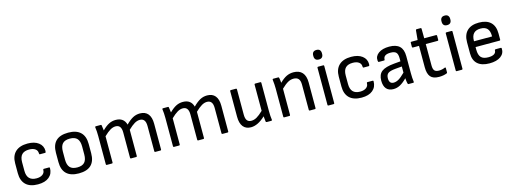

<svg xmlns="http://www.w3.org/2000/svg" viewBox="-10 -1505 6220 2332"><g transform="rotate(-15 3100.5 -339.0)"><path d="M266.1 12.2Q166 12.2 114 -37.8Q62 -87.9 62 -182.1V-306.2Q62 -399.9 115.2 -450Q168.5 -500 268.1 -500Q355 -500 406 -461.2Q457 -422.4 457 -357.9Q457 -335 446.8 -335H380.9Q372.1 -335 372.1 -351.1Q372.1 -385.3 344.2 -405Q316.4 -424.8 268.1 -424.8Q207 -424.8 177 -393.8Q147 -362.8 147 -297.9V-189.9Q147 -63 267.1 -63Q314.5 -63 342.8 -83.5Q371.1 -104 371.1 -136.2Q371.1 -151.9 379.9 -151.9H445.8Q456.1 -151.9 456.1 -143.1Q456.1 -70.8 406.2 -29.3Q356.4 12.2 266.1 12.2Z M779.8 12.2Q678.2 12.2 626 -37.4Q573.7 -86.9 573.7 -186V-301.8Q573.7 -500 779.8 -500Q880.9 -500 933.3 -450.2Q985.8 -400.4 985.8 -301.8V-186Q985.8 12.2 779.8 12.2ZM900.9 -193.8V-293.9Q900.9 -360.8 871.8 -392.8Q842.8 -424.8 779.8 -424.8Q716.8 -424.8 687.7 -392.8Q658.7 -360.8 658.7 -293.9V-193.8Q658.7 -127 687.7 -95Q716.8 -63 779.8 -63Q842.8 -63 871.8 -95Q900.9 -127 900.9 -193.8Z M1132.3 0Q1122.6 0 1122.6 -9.8V-366.2Q1122.6 -427.7 1115.2 -476.1Q1113.8 -487.8 1126.5 -487.8H1186.5Q1195.3 -487.8 1196.3 -481Q1205.1 -421.9 1205.6 -414.1Q1251 -459.5 1290.8 -479.7Q1330.6 -500 1376.5 -500Q1477.5 -500 1503.4 -407.2Q1552.2 -456.5 1593 -478.3Q1633.8 -500 1681.2 -500Q1748 -500 1782.7 -457.8Q1817.4 -415.5 1817.4 -334V-9.8Q1817.4 0 1807.1 0H1742.2Q1732.4 0 1732.4 -9.8V-329.1Q1732.4 -424.8 1660.2 -424.8Q1627.4 -424.8 1593 -404.8Q1558.6 -384.8 1512.2 -339.8V-9.8Q1512.2 0 1502.4 0H1437.5Q1427.2 0 1427.2 -9.8V-329.1Q1427.2 -424.8 1355.5 -424.8Q1322.8 -424.8 1288.3 -404.8Q1253.9 -384.8 1207.5 -339.8V-9.8Q1207.5 0 1197.3 0Z M1977.1 0Q1967.3 0 1967.3 -9.8V-366.2Q1967.3 -427.7 1960 -476.1Q1958.5 -487.8 1971.2 -487.8H2031.2Q2040 -487.8 2041 -481Q2049.8 -421.9 2050.3 -414.1Q2095.7 -459.5 2135.5 -479.7Q2175.3 -500 2221.2 -500Q2322.3 -500 2348.1 -407.2Q2397 -456.5 2437.7 -478.3Q2478.5 -500 2525.9 -500Q2592.8 -500 2627.4 -457.8Q2662.1 -415.5 2662.1 -334V-9.8Q2662.1 0 2651.9 0H2586.9Q2577.1 0 2577.1 -9.8V-329.1Q2577.1 -424.8 2504.9 -424.8Q2472.2 -424.8 2437.7 -404.8Q2403.3 -384.8 2356.9 -339.8V-9.8Q2356.9 0 2347.2 0H2282.2Q2272 0 2272 -9.8V-329.1Q2272 -424.8 2200.2 -424.8Q2167.5 -424.8 2133.1 -404.8Q2098.6 -384.8 2052.2 -339.8V-9.8Q2052.2 0 2042 0Z M2943.8 12.2Q2879.9 12.2 2845.9 -30.8Q2812 -73.7 2812 -154.8V-478Q2812 -487.8 2821.8 -487.8H2886.7Q2897 -487.8 2897 -478V-159.2Q2897 -109.9 2914.6 -86.4Q2932.1 -63 2968.8 -63Q3002.4 -63 3036.6 -82.3Q3070.8 -101.6 3118.7 -147.9V-478Q3118.7 -487.8 3128.9 -487.8H3193.8Q3203.6 -487.8 3203.6 -478V-122.1Q3203.6 -54.7 3210.9 -9.8Q3211.9 -5.4 3208.7 -2.7Q3205.6 0 3199.7 0H3144Q3133.3 0 3131.8 -9.8Q3126 -51.3 3125 -77.1Q3031.2 12.2 2943.8 12.2Z M3363.8 0Q3354 0 3354 -9.8V-366.2Q3354 -415 3346.7 -475.1Q3345.2 -487.8 3356.9 -487.8H3418Q3422.9 -487.8 3425 -485.8Q3427.2 -483.9 3428.7 -478Q3433.6 -458 3437 -415Q3482.9 -460.4 3523.4 -480.2Q3564 -500 3611.8 -500Q3684.1 -500 3721.9 -457.5Q3759.8 -415 3759.8 -333V-9.8Q3759.8 0 3750 0H3684.6Q3674.8 0 3674.8 -9.8V-329.1Q3674.8 -378.4 3654.5 -401.6Q3634.3 -424.8 3592.8 -424.8Q3557.1 -424.8 3522.5 -405.8Q3487.8 -386.7 3439 -339.8V-9.8Q3439 0 3428.7 0Z M3952.6 -569.8Q3924.3 -569.8 3910.9 -584.7Q3897.5 -599.6 3897.5 -625V-634.8Q3897.5 -660.2 3910.9 -675Q3924.3 -689.9 3952.6 -689.9Q3980.5 -689.9 3993.9 -675Q4007.3 -660.2 4007.3 -634.8V-625Q4007.3 -599.6 3993.9 -584.7Q3980.5 -569.8 3952.6 -569.8ZM3919.4 0Q3909.7 0 3909.7 -9.8V-478Q3909.7 -487.8 3919.4 -487.8H3984.4Q3994.6 -487.8 3994.6 -478V-9.8Q3994.6 0 3984.4 0Z M4335.4 12.2Q4235.4 12.2 4183.3 -37.8Q4131.3 -87.9 4131.3 -182.1V-306.2Q4131.3 -399.9 4184.6 -450Q4237.8 -500 4337.4 -500Q4424.3 -500 4475.3 -461.2Q4526.4 -422.4 4526.4 -357.9Q4526.4 -335 4516.1 -335H4450.2Q4441.4 -335 4441.4 -351.1Q4441.4 -385.3 4413.6 -405Q4385.7 -424.8 4337.4 -424.8Q4276.4 -424.8 4246.3 -393.8Q4216.3 -362.8 4216.3 -297.9V-189.9Q4216.3 -63 4336.4 -63Q4383.8 -63 4412.1 -83.5Q4440.4 -104 4440.4 -136.2Q4440.4 -151.9 4449.2 -151.9H4515.1Q4525.4 -151.9 4525.4 -143.1Q4525.4 -70.8 4475.6 -29.3Q4425.8 12.2 4335.4 12.2Z M4735.8 12.2Q4677.2 12.2 4647 -22.7Q4616.7 -57.6 4616.7 -125Q4616.7 -203.1 4663.8 -239.3Q4710.9 -275.4 4824.7 -285.2L4902.8 -292V-333Q4902.8 -383.3 4882.6 -404.1Q4862.3 -424.8 4813 -424.8Q4722.7 -424.8 4722.7 -362.8Q4722.7 -353 4713.9 -353H4647.9Q4638.2 -353 4636.7 -372.1Q4631.8 -429.2 4681.4 -464.6Q4731 -500 4815.9 -500Q4902.8 -500 4945.3 -459.2Q4987.8 -418.5 4987.8 -335V-121.1Q4987.8 -58.1 4994.6 -11.2Q4996.1 0 4984.9 0H4926.8Q4918.5 0 4915 -14.2Q4909.7 -37.6 4906.7 -78.1Q4859.4 -30.3 4819.3 -9Q4779.3 12.2 4735.8 12.2ZM4701.7 -130.9Q4701.7 -63 4757.8 -63Q4788.6 -63 4821.3 -82Q4854 -101.1 4902.8 -149.9V-227.1L4822.8 -220.2Q4753.9 -214.4 4727.8 -195.1Q4701.7 -175.8 4701.7 -130.9Z M5308.6 12.2Q5233.9 12.2 5201.7 -26.1Q5169.4 -64.5 5169.4 -145V-415H5092.3Q5082.5 -415 5082.5 -424.8V-478Q5082.5 -487.8 5092.3 -487.8H5171.4L5182.6 -607.9Q5184.1 -618.2 5193.4 -618.2H5243.7Q5253.4 -618.2 5253.4 -607.9L5254.4 -487.8H5403.3Q5413.6 -487.8 5413.6 -478V-424.8Q5413.6 -415 5403.3 -415H5254.4V-147Q5254.4 -100.1 5271 -81.1Q5287.6 -62 5327.6 -62Q5365.7 -62 5402.3 -78.1Q5407.2 -80.1 5410.9 -78.1Q5414.6 -76.2 5414.6 -70.8V-16.1Q5414.6 -7.3 5406.7 -4.9Q5364.7 12.2 5308.6 12.2Z M5565.4 -569.8Q5537.1 -569.8 5523.7 -584.7Q5510.3 -599.6 5510.3 -625V-634.8Q5510.3 -660.2 5523.7 -675Q5537.1 -689.9 5565.4 -689.9Q5593.3 -689.9 5606.7 -675Q5620.1 -660.2 5620.1 -634.8V-625Q5620.1 -599.6 5606.7 -584.7Q5593.3 -569.8 5565.4 -569.8ZM5532.2 0Q5522.5 0 5522.5 -9.8V-478Q5522.5 -487.8 5532.2 -487.8H5597.2Q5607.4 -487.8 5607.4 -478V-9.8Q5607.4 0 5597.2 0Z M5943.4 12.2Q5846.7 12.2 5795.4 -33Q5744.1 -78.1 5744.1 -166V-306.2Q5744.1 -400.4 5795.4 -450.2Q5846.7 -500 5943.4 -500Q6040 -500 6090.6 -451.7Q6141.1 -403.3 6141.1 -311V-232.9Q6141.1 -223.1 6131.3 -223.1H5829.1V-190.9Q5829.1 -123.5 5857.2 -93.3Q5885.3 -63 5948.2 -63Q5995.6 -63 6020.8 -78.6Q6045.9 -94.2 6045.9 -124Q6045.9 -128.9 6049.3 -131.8Q6052.7 -134.8 6057.1 -134.8H6122.1Q6130.4 -134.8 6132.3 -126Q6136.2 -62 6085.2 -24.9Q6034.2 12.2 5943.4 12.2ZM5829.1 -295.9H6056.2V-301.8Q6056.2 -364.7 6028.6 -394.8Q6001 -424.8 5944.3 -424.8Q5829.1 -424.8 5829.1 -300.8Z"/></g></svg>

Font: Sofia Sans
Style: Regular
Weight: 400
Designer: Botio Nikoltchev, Ani Petrova
Foundry: lettersoup
Version: Version 4.100